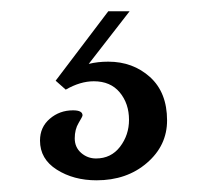

<svg xmlns="http://www.w3.org/2000/svg" viewBox="-20 -48 356 335"><path d="M271.5 162.1Q271.5 113.3 241.7 86.4Q211.9 59.6 168.9 59.6Q150.4 59.6 134.8 63.5L206.1 -28.3H168.9L77.1 92.8L94.7 108.4Q120.1 93.8 143.6 93.8Q172.9 93.8 189 113.3Q205.1 132.8 205.1 161.1Q205.1 187.5 189.5 208Q173.8 228.5 147.5 228.5Q132.8 228.5 121.6 218.8Q110.4 209 110.4 193.4Q110.4 177.7 117.2 166.5Q124 155.3 124 153.3Q124 144.5 107.4 144.5Q84 144.5 66.9 159.2Q49.8 173.8 49.8 197.3Q49.8 229.5 79.1 248Q108.4 266.6 148.4 266.6Q201.2 266.6 236.3 236.3Q271.5 206.1 271.5 162.1Z"/></svg>

Font: Kurale
Style: Regular
Weight: 400
Version: 1.0; ttfautohint (v1.3)